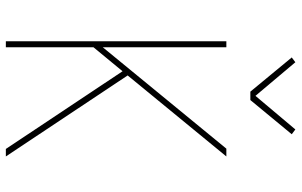

<svg xmlns="http://www.w3.org/2000/svg" viewBox="-202 -802 1005 640"><g transform="rotate(90 300.0 -482.5)"><path d="M477 0 218 -389 138 -292V0H118V-735H138V-323L476 -735H502L232 -406L502 0ZM286 -815 172 -953 188 -965 300 -832 412 -965 428 -953 314 -815Z"/></g></svg>

Font: Iosevka Thin Extended
Style: Regular
Weight: 100
Width: 7
Monospace: yes
Designer: Belleve Invis
Foundry: Belleve Invis
Version: Version 32.5.0; ttfautohint (v1.8.4)